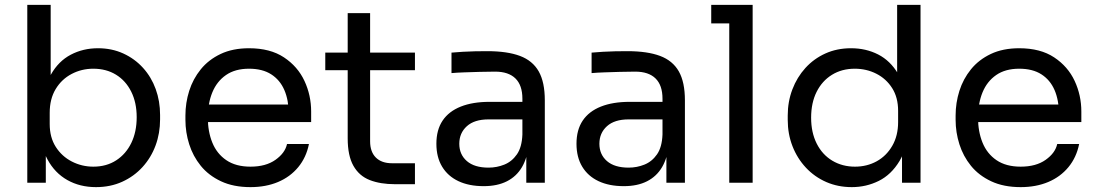

<svg xmlns="http://www.w3.org/2000/svg" viewBox="-20 -750 4502 788"><path d="M374 18Q308 18 256.5 -11Q205 -40 175 -95.5Q145 -151 142 -229H168V0H92V-730H188V-375L154 -302Q158 -389 189 -444Q220 -499 270.5 -525.5Q321 -552 382 -552Q439 -552 486 -530.5Q533 -509 567 -471.5Q601 -434 619 -384.5Q637 -335 637 -278V-260Q637 -203 618.5 -153Q600 -103 565 -64.5Q530 -26 481.5 -4Q433 18 374 18ZM363 -66Q417 -66 457 -92Q497 -118 519 -163.5Q541 -209 541 -269Q541 -329 518.5 -374Q496 -419 456 -443.5Q416 -468 363 -468Q315 -468 274 -446.5Q233 -425 208.5 -384.5Q184 -344 184 -287V-241Q184 -186 209 -147Q234 -108 275 -87Q316 -66 363 -66Z M1008 18Q938 18 887 -6Q836 -30 804 -69.5Q772 -109 756.5 -158Q741 -207 741 -258V-276Q741 -328 756.5 -377Q772 -426 804 -465.5Q836 -505 885.5 -528.5Q935 -552 1002 -552Q1089 -552 1145.5 -514.5Q1202 -477 1229.5 -418Q1257 -359 1257 -292V-249H783V-321H1187L1165 -282Q1165 -339 1147 -380.5Q1129 -422 1093 -445Q1057 -468 1002 -468Q945 -468 907.5 -442Q870 -416 851.5 -371Q833 -326 833 -267Q833 -210 851.5 -164.5Q870 -119 909 -92.5Q948 -66 1008 -66Q1071 -66 1110.5 -94Q1150 -122 1158 -159H1248Q1237 -104 1204 -64Q1171 -24 1121 -3Q1071 18 1008 18Z M1601 6Q1541 6 1497.5 -11Q1454 -28 1430.5 -69.5Q1407 -111 1407 -182V-696H1499V-170Q1499 -127 1522.5 -103.5Q1546 -80 1589 -80H1683V6ZM1315 -462V-534H1683V-462Z M2140 0V-160H2124V-345Q2124 -400 2095.5 -428Q2067 -456 2012 -456Q1981 -456 1948 -455Q1915 -454 1885 -453Q1855 -452 1833 -450V-534Q1855 -536 1879.5 -537.5Q1904 -539 1930 -539.5Q1956 -540 1980 -540Q2062 -540 2114 -520.5Q2166 -501 2191 -457Q2216 -413 2216 -338V0ZM1965 14Q1905 14 1861.5 -6.5Q1818 -27 1794.5 -66Q1771 -105 1771 -160Q1771 -217 1796.5 -255Q1822 -293 1871 -312.5Q1920 -332 1989 -332H2134V-260H1985Q1927 -260 1896 -232Q1865 -204 1865 -160Q1865 -116 1896 -89Q1927 -62 1985 -62Q2019 -62 2050 -74.5Q2081 -87 2101.5 -116.5Q2122 -146 2124 -198L2150 -160Q2145 -103 2122.5 -64.5Q2100 -26 2060.5 -6Q2021 14 1965 14Z M2715 0V-160H2699V-345Q2699 -400 2670.5 -428Q2642 -456 2587 -456Q2556 -456 2523 -455Q2490 -454 2460 -453Q2430 -452 2408 -450V-534Q2430 -536 2454.5 -537.5Q2479 -539 2505 -539.5Q2531 -540 2555 -540Q2637 -540 2689 -520.5Q2741 -501 2766 -457Q2791 -413 2791 -338V0ZM2540 14Q2480 14 2436.5 -6.5Q2393 -27 2369.5 -66Q2346 -105 2346 -160Q2346 -217 2371.5 -255Q2397 -293 2446 -312.5Q2495 -332 2564 -332H2709V-260H2560Q2502 -260 2471 -232Q2440 -204 2440 -160Q2440 -116 2471 -89Q2502 -62 2560 -62Q2594 -62 2625 -74.5Q2656 -87 2676.5 -116.5Q2697 -146 2699 -198L2725 -160Q2720 -103 2697.5 -64.5Q2675 -26 2635.5 -6Q2596 14 2540 14Z M2973 0V-730H3069V0ZM2899 -654V-730H3069V-654Z M3476 18Q3419 18 3371 -3Q3323 -24 3287.5 -62Q3252 -100 3232.5 -150Q3213 -200 3213 -258V-276Q3213 -333 3232 -383Q3251 -433 3285.5 -471Q3320 -509 3367.5 -530.5Q3415 -552 3473 -552Q3534 -552 3584 -526.5Q3634 -501 3666 -447Q3698 -393 3702 -307L3662 -371V-730H3758V0H3682V-237H3710Q3706 -146 3672 -89.5Q3638 -33 3586.5 -7.5Q3535 18 3476 18ZM3489 -66Q3538 -66 3578 -88Q3618 -110 3642 -151.5Q3666 -193 3666 -249V-295Q3666 -350 3641.5 -388.5Q3617 -427 3576.5 -447.5Q3536 -468 3488 -468Q3435 -468 3394.5 -443Q3354 -418 3331.5 -373Q3309 -328 3309 -267Q3309 -206 3332 -160.5Q3355 -115 3396 -90.5Q3437 -66 3489 -66Z M4169 18Q4099 18 4048 -6Q3997 -30 3965 -69.5Q3933 -109 3917.5 -158Q3902 -207 3902 -258V-276Q3902 -328 3917.5 -377Q3933 -426 3965 -465.5Q3997 -505 4046.5 -528.5Q4096 -552 4163 -552Q4250 -552 4306.5 -514.5Q4363 -477 4390.5 -418Q4418 -359 4418 -292V-249H3944V-321H4348L4326 -282Q4326 -339 4308 -380.5Q4290 -422 4254 -445Q4218 -468 4163 -468Q4106 -468 4068.5 -442Q4031 -416 4012.5 -371Q3994 -326 3994 -267Q3994 -210 4012.5 -164.5Q4031 -119 4070 -92.5Q4109 -66 4169 -66Q4232 -66 4271.5 -94Q4311 -122 4319 -159H4409Q4398 -104 4365 -64Q4332 -24 4282 -3Q4232 18 4169 18Z"/></svg>

Font: SVN-Sora Variable
Style: Regular
Weight: 400
Designer: Jonathan Barnbrook, Julián Moncada
Foundry: Barnbrook Fonts
Version: Version 2.000 - Viet hoa boi STYLEno.1 Fonts